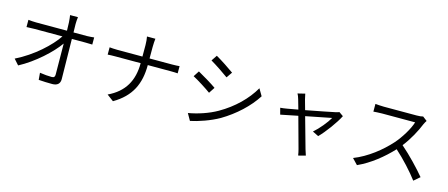

<svg xmlns="http://www.w3.org/2000/svg" viewBox="-52 -1440 5105 2186"><g transform="rotate(15 2500.0 -346.5)"><path d="M86 -141 144 -76C323 -171 498 -333 581 -451L584 -88C584 -61 576 -48 547 -48C510 -48 454 -52 406 -60L413 22C462 26 521 28 573 28C633 28 664 0 664 -52C663 -177 660 -376 657 -526H816C840 -526 875 -525 898 -524V-608C878 -606 839 -602 813 -602H656L654 -699C654 -727 656 -755 660 -783H567C571 -762 573 -737 576 -699L579 -602H215C184 -602 152 -605 123 -608V-523C154 -525 183 -526 217 -526H546C467 -406 289 -240 86 -141Z M1097 -545V-459C1118 -461 1155 -462 1192 -462H1485C1485 -257 1403 -109 1214 -20L1292 38C1495 -80 1569 -242 1569 -462H1834C1865 -462 1906 -461 1922 -459V-544C1906 -542 1868 -540 1835 -540H1569V-674C1569 -704 1572 -754 1575 -774H1476C1481 -754 1485 -705 1485 -675V-540H1190C1155 -540 1118 -543 1097 -545Z M2301 -768 2256 -701C2315 -667 2423 -595 2471 -559L2518 -627C2475 -659 2360 -735 2301 -768ZM2151 -53 2197 28C2290 9 2428 -38 2529 -96C2688 -190 2827 -319 2913 -454L2865 -536C2784 -395 2652 -265 2486 -170C2385 -112 2261 -72 2151 -53ZM2150 -543 2106 -475C2166 -444 2275 -374 2324 -338L2370 -408C2326 -440 2209 -511 2150 -543Z M3865 -475 3815 -510C3805 -505 3789 -501 3777 -498C3743 -490 3573 -457 3432 -430L3399 -548C3393 -573 3388 -595 3385 -612L3299 -591C3308 -576 3316 -556 3323 -531L3356 -416L3234 -394C3204 -389 3179 -385 3151 -383L3171 -307L3374 -348L3474 17C3481 42 3486 68 3489 90L3574 68C3568 50 3558 19 3552 0C3539 -44 3490 -220 3450 -364L3753 -424C3719 -364 3644 -272 3581 -218L3652 -183C3720 -250 3823 -390 3865 -475Z M4800 -669 4749 -708C4733 -703 4707 -700 4674 -700C4637 -700 4328 -700 4288 -700C4258 -700 4201 -704 4187 -706V-615C4198 -616 4253 -620 4288 -620C4323 -620 4642 -620 4678 -620C4653 -537 4580 -419 4512 -342C4409 -227 4261 -108 4100 -45L4164 22C4312 -45 4447 -155 4554 -270C4656 -179 4762 -62 4829 27L4899 -33C4834 -112 4712 -242 4607 -332C4678 -422 4741 -539 4775 -625C4781 -639 4794 -661 4800 -669Z"/></g></svg>

Font: Noto Sans CJK HK
Style: Regular
Weight: 400
Designer: Ryoko NISHIZUKA 西塚涼子 (kana, bopomofo & ideographs); Paul D. Hunt (Latin, Greek & Cyrillic); Sandoll Communications 산돌커뮤니
Foundry: Adobe
Version: Version 2.004;hotconv 1.0.118;makeotfexe 2.5.65603